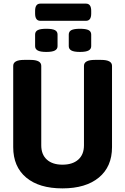

<svg xmlns="http://www.w3.org/2000/svg" viewBox="-20 -1033 691 1061"><path d="M325 8Q196 8 124.5 -52Q53 -112 53 -220V-669Q53 -702 113 -702H148Q208 -702 208 -669V-230Q208 -179 239 -151Q270 -123 325 -123Q381 -123 412.5 -151Q444 -179 444 -230V-669Q444 -702 504 -702H539Q599 -702 599 -669V-220Q599 -112 526.5 -52Q454 8 325 8ZM422 -746Q389 -746 374.5 -754Q360 -762 360 -778V-842Q360 -859 374.5 -866.5Q389 -874 422 -874Q455 -874 469.5 -866.5Q484 -859 484 -842V-778Q484 -762 469.5 -754Q455 -746 422 -746ZM236 -746Q203 -746 188.5 -754Q174 -762 174 -778V-842Q174 -859 188.5 -866.5Q203 -874 236 -874Q269 -874 283.5 -866.5Q298 -859 298 -842V-778Q298 -762 283.5 -754Q269 -746 236 -746ZM203 -918Q174 -918 174 -958V-973Q174 -1013 203 -1013H455Q484 -1013 484 -973V-958Q484 -918 455 -918Z"/></svg>

Font: Asap Semi Condensed
Style: Bold
Weight: 700
Width: 4
Designer: Pablo Cosgaya
Foundry: Omnibus-Type
Version: Version 3.001; ttfautohint (v1.8.4.7-5d5b)